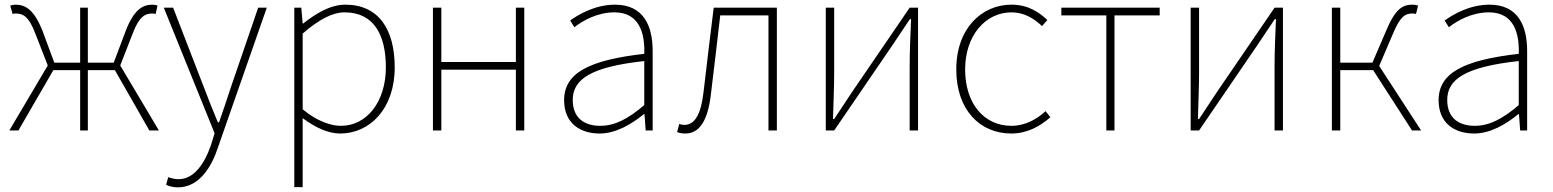

<svg xmlns="http://www.w3.org/2000/svg" viewBox="-20 -560 6664 824"><path d="M20 0H59L209 -259H324V0H357V-259H473L621 0H662L496 -279L549 -415C577 -490 604 -502 632 -502C640 -502 641 -502 648 -500L656 -536C652 -538 642 -540 634 -540C592 -540 554 -518 519 -426L468 -291H357V-527H324V-291H213L163 -426C127 -518 89 -540 47 -540C39 -540 29 -538 24 -536L34 -500C41 -502 42 -502 49 -502C78 -502 104 -490 132 -415L185 -279Z M744 244C835 244 888 156 915 74L1125 -527H1088L970 -183C955 -138 937 -82 920 -35H915C895 -82 873 -138 856 -183L723 -527H683L901 12L886 61C857 145 812 209 746 209C730 209 713 205 702 200L693 233C706 240 726 244 744 244Z M1243 243H1279V46V-53C1335 -11 1390 13 1440 13C1566 13 1674 -92 1674 -271C1674 -434 1605 -540 1462 -540C1396 -540 1333 -500 1281 -459H1279L1273 -527H1243ZM1443 -20C1401 -20 1341 -39 1279 -91V-416C1346 -474 1405 -507 1459 -507C1588 -507 1636 -405 1636 -271C1636 -124 1555 -20 1443 -20Z M1838 0H1874V-261H2194V0H2230V-527H2194V-294H1874V-527H1838Z M2553 13C2623 13 2689 -26 2743 -70H2746L2751 0H2781V-341C2781 -448 2743 -540 2619 -540C2533 -540 2460 -496 2427 -472L2445 -443C2479 -470 2542 -507 2617 -507C2726 -507 2748 -414 2745 -329C2508 -302 2401 -247 2401 -130C2401 -30 2471 13 2553 13ZM2556 -20C2492 -20 2438 -50 2438 -131C2438 -220 2516 -273 2745 -298V-109C2676 -50 2619 -20 2556 -20Z M2922 13C2980 13 3018 -40 3031 -156C3045 -270 3058 -381 3071 -494H3278V0H3314V-527H3043C3028 -405 3013 -284 2999 -162C2988 -68 2961 -24 2917 -24C2908 -24 2902 -26 2895 -28L2886 7C2897 11 2906 13 2922 13Z M3524 0H3560L3808 -363C3830 -396 3863 -445 3885 -478H3890C3887 -407 3884 -336 3884 -277V0H3920V-527H3884L3636 -164C3614 -131 3582 -82 3560 -49H3555C3557 -120 3560 -191 3560 -249V-527H3524Z M4320 13C4388 13 4444 -18 4488 -57L4467 -83C4430 -48 4379 -20 4321 -20C4201 -20 4122 -118 4122 -262C4122 -407 4209 -507 4321 -507C4375 -507 4417 -481 4452 -448L4475 -474C4440 -507 4393 -540 4321 -540C4194 -540 4084 -439 4084 -262C4084 -88 4186 13 4320 13Z M4728 0H4763V-494H4957V-527H4535V-494H4728Z M5090 0H5126L5374 -363C5396 -396 5429 -445 5451 -478H5456C5453 -407 5450 -336 5450 -277V0H5486V-527H5450L5202 -164C5180 -131 5148 -82 5126 -49H5121C5123 -120 5126 -191 5126 -249V-527H5090Z M5696 0H5732V-259H5873L6040 0H6079L5899 -277L5958 -415C5990 -492 6012 -502 6041 -502C6049 -502 6051 -502 6057 -500L6066 -536C6062 -538 6052 -540 6043 -540C6001 -540 5969 -525 5928 -426L5870 -291H5732V-527H5696Z M6306 13C6376 13 6442 -26 6496 -70H6499L6504 0H6534V-341C6534 -448 6496 -540 6372 -540C6286 -540 6213 -496 6180 -472L6198 -443C6232 -470 6295 -507 6370 -507C6479 -507 6501 -414 6498 -329C6261 -302 6154 -247 6154 -130C6154 -30 6224 13 6306 13ZM6309 -20C6245 -20 6191 -50 6191 -131C6191 -220 6269 -273 6498 -298V-109C6429 -50 6372 -20 6309 -20Z"/></svg>

Font: Source Han Sans JP VF
Style: Regular
Weight: 250
Designer: Ryoko NISHIZUKA 西塚涼子 (kana, bopomofo & ideographs); Paul D. Hunt (Latin, Greek & Cyrillic); Sandoll Communications 산돌커뮤니
Foundry: Adobe
Version: Version 2.004;hotconv 1.0.118;makeotfexe 2.5.65603